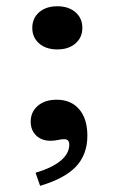

<svg xmlns="http://www.w3.org/2000/svg" viewBox="-20 -447 379 616"><path d="M108.7 149.2 94.1 107.3Q148 91.2 175.1 68.2Q202.3 45.2 202.3 17.1Q202.3 -0.5 186.1 -0.5Q177.8 -0.5 166.5 2Q155.1 4.6 141.8 4.6Q113.7 4.6 96.1 -12.2Q78.5 -29 78.5 -56.9Q78.5 -88 101.4 -107.6Q124.3 -127.1 161.9 -127.1Q207.6 -127.1 233.9 -96.6Q260.3 -66.1 260.3 -11.5Q260.3 48.4 224.1 87.1Q187.9 125.7 108.7 149.2ZM163.9 -288.4Q127.8 -288.4 105.7 -307.5Q83.6 -326.6 83.6 -357.6Q83.6 -388.6 105.7 -407.8Q127.8 -426.9 163.9 -426.9Q200 -426.9 222.1 -407.8Q244.2 -388.6 244.2 -357.6Q244.2 -326.7 222.1 -307.6Q200 -288.4 163.9 -288.4Z"/></svg>

Font: Playfair 5pt SemiExpanded Light
Style: Regular
Weight: 300
Width: 6
Designer: Claus Eggers Sørensen
Foundry: Claus Eggers Sørensen
Version: Version 2.203